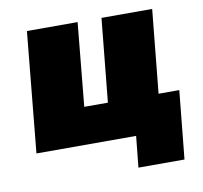

<svg xmlns="http://www.w3.org/2000/svg" viewBox="-72 -571 821 776"><g transform="rotate(-10 338.5 -183.0)"><path d="M448 0H39L87 -494H295L262 -152H359L393 -494H601L567 -152H652L624 128H435Z"/></g></svg>

Font: Nunito Sans Heavy Heavy
Style: Italic
Weight: 400
Italic angle: -4.541°
Designer: Vernon Adams
Foundry: Vernon Adams
Version: Version 2.002